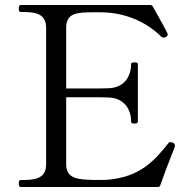

<svg xmlns="http://www.w3.org/2000/svg" viewBox="-20 -746 760 766"><path d="M669 -177C666 -178 663 -179 660 -179C657 -179 654 -178 652 -175C599 -109 542 -40 410 -29C399 -28 387 -28 375 -28C359 -28 343 -28 330 -29C277 -31 244 -42 244 -91V-358H334C365 -358 395 -358 414 -357C472 -355 503 -314 503 -261C503 -255 508 -253 516 -253C525 -253 530 -255 530 -261V-490C530 -496 525 -497 516 -497C508 -497 503 -496 503 -490C503 -437 472 -396 414 -394C395 -393 365 -393 334 -393H244V-635C244 -695 288 -697 355 -697H380C482 -697 567 -656 623 -600C625 -598 629 -596 633 -596C635 -596 638 -596 641 -598C646 -601 649 -603 649 -608C649 -609 649 -611 648 -613C645 -621 609 -686 589 -721C587 -724 584 -726 580 -726H62C57 -726 55 -721 55 -712C55 -703 57 -698 62 -698H78C132 -698 164 -684 164 -635V-91C164 -45 137 -28 78 -28H62C57 -28 55 -23 55 -14C55 -5 57 0 62 0H610C614 0 618 -2 619 -6C635 -50 652 -97 673 -149C675 -154 678 -161 678 -165C678 -170 675 -175 669 -177Z"/></svg>

Font: Shippori Mincho OTF
Style: Regular
Weight: 400
Designer: FONTDASU
Foundry: FONTDASU / Google Inc. / but / Adobe
Version: Version 3.300;hotconv 1.0.109;makeotfexe 2.5.65596